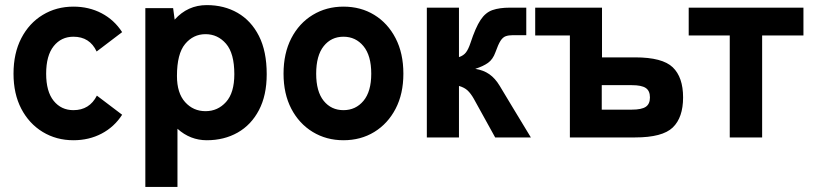

<svg xmlns="http://www.w3.org/2000/svg" viewBox="-20 -539 3230 753"><path d="M268 11Q201 11 147.5 -21.5Q94 -54 63.5 -112.5Q33 -171 33 -250Q33 -330 63.5 -389Q94 -448 147.5 -480.5Q201 -513 268 -513Q329 -513 378.5 -487Q428 -461 459 -413L359 -337Q332 -395 268 -395Q220 -395 190.5 -358Q161 -321 161 -250Q161 -180 190.5 -143.5Q220 -107 268 -107Q331 -107 360 -164L459 -89Q428 -41 378.5 -15Q329 11 268 11Z M550 194V-507H659L665 -462Q716 -519 791 -519Q859 -519 912 -488.5Q965 -458 995.5 -398Q1026 -338 1026 -248Q1026 -165 995.5 -107Q965 -49 912 -19Q859 11 791 11Q726 11 676 -34V194ZM786 -103Q834 -103 866.5 -139Q899 -175 899 -248Q899 -330 866.5 -367.5Q834 -405 786 -405Q738 -405 706 -366.5Q674 -328 674 -241Q674 -174 706 -138.5Q738 -103 786 -103Z M1327 11Q1260 11 1206.5 -21.5Q1153 -54 1122.5 -112.5Q1092 -171 1092 -250Q1092 -330 1122.5 -389Q1153 -448 1206.5 -480.5Q1260 -513 1327 -513Q1395 -513 1448 -480.5Q1501 -448 1531.5 -389Q1562 -330 1562 -250Q1562 -171 1531.5 -112.5Q1501 -54 1448 -21.5Q1395 11 1327 11ZM1327 -107Q1375 -107 1405.5 -143.5Q1436 -180 1436 -250Q1436 -321 1405.5 -358Q1375 -395 1327 -395Q1279 -395 1249.5 -358Q1220 -321 1220 -250Q1220 -180 1249.5 -143.5Q1279 -107 1327 -107Z M1654 0V-509H1780V-315Q1798 -321 1807.5 -333.5Q1817 -346 1825 -370Q1845 -431 1864.5 -460.5Q1884 -490 1911.5 -499.5Q1939 -509 1980 -509H2044V-401H1991Q1975 -401 1963.5 -397Q1952 -393 1943 -379Q1934 -365 1923 -334Q1913 -306 1894 -292.5Q1875 -279 1844 -269Q1876 -264 1899 -248Q1922 -232 1940 -202Q1940 -202 1950.5 -184.5Q1961 -167 1987.5 -123Q2014 -79 2062 0H1922L1838 -152Q1826 -173 1813.5 -184.5Q1801 -196 1780 -202V0Z M2215 0V-400H2079V-509H2341V-314H2471Q2578 -314 2618.5 -275Q2659 -236 2659 -157Q2659 -78 2618.5 -39Q2578 0 2471 0ZM2340 -109H2458Q2496 -109 2512.5 -120Q2529 -131 2529 -157Q2529 -183 2512.5 -194Q2496 -205 2458 -205H2340Z M2842 0V-400H2681V-509H3131V-400H2969V0Z"/></svg>

Font: Zen Kaku Gothic Antique Black
Style: Regular
Weight: 900
Designer: Yoshimichi Ohira
Foundry: Positype
Version: Version 1.001